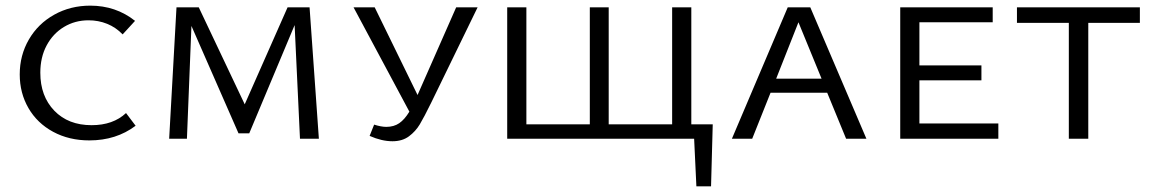

<svg xmlns="http://www.w3.org/2000/svg" viewBox="-20 -492 4087 681"><path d="M50 -228Q50 -296 82.5 -352Q115 -408 172.5 -440Q230 -472 300 -472Q391 -472 459 -418L415 -370Q391 -395 360 -407.5Q329 -420 294 -420Q246 -420 207 -396.5Q168 -373 145.5 -331Q123 -289 123 -234Q123 -151 172.5 -99.5Q222 -48 305 -48Q381 -48 427 -91L461 -46Q392 6 297 6Q225 6 168.5 -24.5Q112 -55 81 -108.5Q50 -162 50 -228Z M1044 0 1025 -403 864 -19H826L659 -400L643 0H580L606 -466H685L848 -122L1000 -466H1078L1111 0Z M1674 -466 1510 -129Q1484 -76 1469 -51Q1454 -26 1430.5 -8.5Q1407 9 1372 9Q1334 9 1291 -10L1307 -50Q1332 -42 1350 -42Q1377 -42 1396 -55Q1415 -68 1432 -96L1234 -466H1309L1461 -155L1598 -466Z M2502 169H2450L2442 0H1779V-466H1847V-51H2072V-466H2139V-51H2364V-466H2432V-51H2508Z M2914 -163H2713L2648 0H2576L2774 -466H2854L3053 0H2981ZM2894 -213 2812 -413 2733 -213Z M3521 -54V0H3173V-466H3501V-413H3241V-260H3461V-207H3241V-54Z M4023 -411H3840V0H3771V-411H3587V-466H4023Z"/></svg>

Font: Ysabeau SC
Style: Regular
Weight: 400
Designer: Christian Thalmann (Catharsis Fonts)
Version: Version 0.003